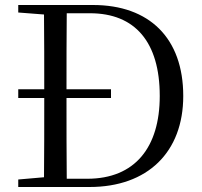

<svg xmlns="http://www.w3.org/2000/svg" viewBox="-20 -748 810 768"><path d="M424 -356V-391H246C246 -497 246 -597 247 -695H340C520 -695 619 -580 619 -364C619 -159 520 -33 329 -33H247C246 -133 246 -236 246 -356ZM53 -698 156 -690C157 -593 157 -494 157 -391H53V-356H157C157 -238 157 -137 156 -39L53 -30V0H338C571 0 713 -140 713 -364C713 -596 577 -728 352 -728H53Z"/></svg>

Font: Source Han Serif CN
Style: Regular
Weight: 400
Designer: Ryoko NISHIZUKA 西塚涼子 (kana & ideographs); Frank Grießhammer (Latin, Greek & Cyrillic); Wenlong ZHANG 张文龙 (bopomofo); San
Foundry: Adobe
Version: Version 2.003;hotconv 1.1.1;makeotfexe 2.6.0